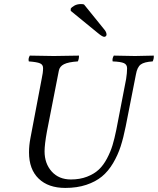

<svg xmlns="http://www.w3.org/2000/svg" viewBox="-20 -923 783 953"><path d="M124 -167Q124 -200.7 130.9 -236.8L187 -532.2Q193.8 -562 193.8 -585Q193.8 -602.1 178.7 -608.6Q163.6 -615.2 123 -618.2Q119.1 -631.8 127.9 -647Q215.8 -645 247.1 -645Q290 -645 372.1 -647Q372.1 -628.9 366.2 -618.2Q319.3 -615.2 297.6 -604.2Q275.9 -593.3 272 -571.8L212.9 -270Q201.2 -205.6 201.2 -171.9Q201.2 -111.3 236.6 -71.8Q272 -32.2 332 -32.2Q376.5 -32.2 411.9 -45.9Q447.3 -59.6 470.2 -81.1Q493.2 -102.5 511 -136.2Q528.8 -169.9 538.6 -202.4Q548.3 -234.9 557.1 -277.8L606 -530.8Q610.8 -561.5 610.8 -584Q610.8 -602.5 595.2 -609.6Q579.6 -616.7 539.1 -618.2Q536.1 -632.3 544.9 -647Q634.8 -645 649.9 -645Q681.6 -645 743.2 -647Q744.6 -631.8 737.8 -618.2Q695.8 -615.7 678.5 -602.8Q661.1 -589.8 654.8 -554.2L604 -295.9Q592.8 -239.7 578.9 -196.5Q564.9 -153.3 541.3 -113.3Q517.6 -73.2 486.1 -47.1Q454.6 -21 408.4 -5.6Q362.3 9.8 304.2 9.8Q219.7 9.8 171.9 -36.4Q124 -82.5 124 -167ZM397 -900.9 499 -774.9Q508.8 -762.7 508.8 -751Q508.8 -746.6 505.4 -743.4Q502 -740.2 497.1 -740.2Q488.3 -740.2 464.8 -759.8L331.1 -869.1V-879.9Q335.4 -887.2 349.1 -895Q362.8 -902.8 381.8 -902.8Q391.1 -902.8 397 -900.9Z"/></svg>

Font: Common Serif
Style: Italic
Weight: 400
Italic angle: -12°
Designer: Philipp H. Poll, Khaled Hosny
Foundry: Stefan Peev, Context Ltd.
Version: Version 1.026